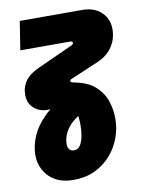

<svg xmlns="http://www.w3.org/2000/svg" viewBox="-83 -571 627 846"><g transform="rotate(-10 230.5 -147.5)"><path d="M177 218Q108 218 69 178.5Q30 139 30 81Q30 40 48.5 -3Q67 -46 106.5 -85Q146 -124 211 -152L255 -61Q230 -47 211.5 -28Q193 -9 183.5 13.5Q174 36 174 58Q174 72 181 81Q188 90 202 90Q220 90 230 74.5Q240 59 244.5 35Q249 11 249 -15Q249 -37 246 -57.5Q243 -78 238 -90Q232 -99 214 -102Q196 -105 184 -106H116Q82 -106 57 -128Q32 -150 32 -188Q32 -224 52 -251Q72 -278 114 -296L270 -367Q275 -369 277 -372Q279 -375 279 -377Q279 -385 269 -385H45L65 -513H343Q398 -513 429.5 -483Q461 -453 461 -407Q461 -364 438.5 -329.5Q416 -295 373 -276L244 -221Q241 -220 239.5 -218Q238 -216 238 -214Q238 -209 247 -206L256 -204Q313 -193 345.5 -164.5Q378 -136 391.5 -97.5Q405 -59 405 -15Q405 27 390 68.5Q375 110 346 143.5Q317 177 275 197.5Q233 218 177 218Z"/></g></svg>

Font: MuseoModerno
Style: Bold Italic
Weight: 700
Italic angle: -9°
Designer: Pablo Cosgaya, Héctor Gatti, Marcela Romero, and the Authors of The MuseoModerno Project.
Foundry: Omnibus-Type Team
Version: Version 1.003